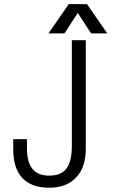

<svg xmlns="http://www.w3.org/2000/svg" viewBox="-20 -877 540 915"><path d="M43 -213.9V-166Q43 -75.2 85.9 -29.3Q128.9 17.6 214.8 17.6Q296.9 17.6 342.8 -31.2Q388.7 -79.1 388.7 -168V-685.5H322.3V-180.7Q322.3 -107.4 296.9 -74.2Q272.5 -40 213.9 -40Q160.2 -40 133.8 -73.2Q108.4 -105.5 108.4 -171.9V-213.9ZM287.1 -717.8 350.6 -815.4 414.1 -717.8H491.2L394.5 -857.4H307.6L210.9 -717.8Z"/></svg>

Font: DotumChe
Style: Regular
Weight: 400
Monospace: yes
Version: Version 2.21